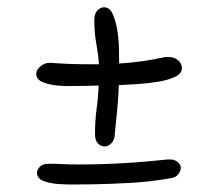

<svg xmlns="http://www.w3.org/2000/svg" viewBox="-20 -464 581 520"><path d="M427.7 -309.6H435.5Q453.1 -309.6 462.9 -300.3Q472.7 -291 472.7 -280.3Q472.7 -264.6 454.1 -255.9Q435.5 -247.1 408.7 -242.7Q381.8 -238.3 352.5 -236.3Q323.2 -234.4 301.8 -233.4Q300.8 -203.1 297.9 -171.4Q294.9 -139.6 291 -102.5Q291 -85.9 282.2 -76.7Q273.4 -67.4 263.7 -67.4Q252.9 -67.4 245.1 -75.7Q237.3 -84 237.3 -100.6Q237.3 -137.7 241.7 -169.4Q246.1 -201.2 247.1 -232.4Q239.3 -232.4 230.5 -231.9Q221.7 -231.4 213.9 -231.4Q194.3 -231.4 170.9 -231Q147.5 -230.5 127 -233.4Q106.4 -236.3 92.3 -243.2Q78.1 -250 78.1 -264.6Q78.1 -274.4 89.4 -284.2Q100.6 -293.9 115.2 -293.9Q140.6 -292 166 -291Q191.4 -290 216.8 -290H248Q246.1 -317.4 240.7 -346.7Q235.4 -376 235.4 -410.2Q235.4 -426.8 243.7 -435.5Q252 -444.3 261.7 -444.3Q277.3 -444.3 285.6 -425.3Q293.9 -406.2 297.9 -380.9Q301.8 -355.5 302.2 -330.1Q302.7 -304.7 302.7 -292Q335 -293.9 365.7 -298.3Q396.5 -302.7 427.7 -309.6ZM434.6 -32.2H440.4Q453.1 -32.2 461.4 -24.9Q469.7 -17.6 469.7 -9.8Q469.7 -1 462.9 7.8Q456.1 16.6 442.4 18.6Q387.7 28.3 335.4 31.2Q283.2 34.2 231.4 35.2Q210.9 35.2 184.6 35.6Q158.2 36.1 135.3 34.2Q112.3 32.2 96.2 25.4Q80.1 18.6 80.1 3.9Q80.1 -3.9 87.9 -12.2Q95.7 -20.5 112.3 -20.5Q131.8 -20.5 151.9 -19.5Q171.9 -18.6 192.4 -18.6Q252.9 -18.6 313 -22Q373 -25.4 434.6 -32.2Z"/></svg>

Font: Hi Melody
Style: Regular
Weight: 400
Designer: YoonDesign Inc.
Foundry: YoonDesign Inc.
Version: Version 3.00